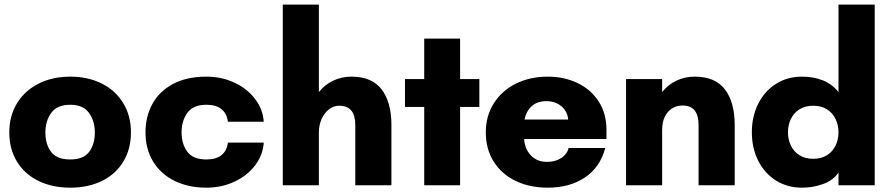

<svg xmlns="http://www.w3.org/2000/svg" viewBox="-20 -827 3988 857"><path d="M21.5 -236.3Q21.5 -309.6 55.9 -366Q90.3 -422.4 152.1 -453.6Q213.9 -484.9 293.5 -484.9Q373.5 -484.9 435.1 -453.6Q496.6 -422.4 530.5 -366Q564.5 -309.6 564.5 -236.3Q564.5 -161.6 530.5 -105.7Q496.6 -49.8 435.3 -19.5Q374 10.7 293.5 10.7Q213.4 10.7 151.6 -19.5Q89.8 -49.8 55.7 -105.7Q21.5 -161.6 21.5 -236.3ZM293.5 -115.2Q352.5 -115.2 377.9 -149.2Q403.3 -183.1 403.3 -235.4Q403.3 -287.1 377.2 -323.2Q351.1 -359.4 293.5 -359.4Q234.9 -359.4 208.7 -323.2Q182.6 -287.1 182.6 -235.4Q182.6 -183.1 208 -149.2Q233.4 -115.2 293.5 -115.2Z M629.4 -236.3Q629.4 -306.2 659.9 -362.5Q690.4 -418.9 751.7 -451.9Q813 -484.9 901.4 -484.9Q969.7 -484.9 1027.1 -457.8Q1084.5 -430.7 1119.1 -384.5Q1153.8 -338.4 1157.2 -283.7H997.1Q993.2 -319.3 969 -339.4Q944.8 -359.4 901.4 -359.4Q842.3 -359.4 816.4 -323.5Q790.5 -287.6 790.5 -236.3Q790.5 -184.1 816.2 -149.7Q841.8 -115.2 901.4 -115.2Q944.8 -115.2 969 -135Q993.2 -154.8 997.1 -190.4H1157.2Q1153.8 -135.7 1119.1 -89.6Q1084.5 -43.5 1027.1 -16.4Q969.7 10.7 901.4 10.7Q821.3 10.7 759.5 -19.5Q697.8 -49.8 663.6 -105.7Q629.4 -161.6 629.4 -236.3Z M1242.2 -806.6H1403.3V-416Q1428.2 -447.8 1465.8 -466.3Q1503.4 -484.9 1548.8 -484.9Q1640.1 -484.9 1683.6 -427.7Q1727.1 -370.6 1727.1 -269V0H1565.9V-269Q1565.9 -311.5 1548.3 -333.3Q1530.8 -355 1493.7 -355Q1468.8 -355 1448.2 -338.9Q1427.7 -322.8 1415.5 -295.7Q1403.3 -268.6 1403.3 -236.3V0H1242.2Z M1873.5 -349.6H1787.6V-474.1H1873.5V-654.8H2033.7V-474.1H2119.6V-349.6H2033.7V0H1873.5Z M2148.4 -236.3Q2148.4 -309.1 2184.1 -365.7Q2219.7 -422.4 2282.7 -453.6Q2345.7 -484.9 2424.8 -484.9Q2497.6 -484.9 2557.4 -456.5Q2617.2 -428.2 2652.1 -374.3Q2687 -320.3 2687 -247.1V-206.5H2319.3Q2322.8 -161.1 2350.1 -132.8Q2377.4 -104.5 2421.4 -104.5Q2448.2 -104.5 2469 -113.3Q2489.7 -122.1 2502.2 -136.2Q2514.6 -150.4 2518.1 -166.5H2681.6Q2658.7 -80.1 2590.6 -34.7Q2522.5 10.7 2424.8 10.7Q2343.8 10.7 2281 -19.8Q2218.3 -50.3 2183.3 -106.2Q2148.4 -162.1 2148.4 -236.3ZM2516.1 -293.5Q2514.2 -316.4 2502 -335Q2489.7 -353.5 2468.3 -364.5Q2446.8 -375.5 2419.4 -375.5Q2377.4 -375.5 2353 -352.8Q2328.6 -330.1 2321.3 -293.5Z M2774.4 -474.1H2935.5V-416Q2960.4 -447.8 2998 -466.3Q3035.6 -484.9 3081.1 -484.9Q3172.4 -484.9 3215.8 -427.7Q3259.3 -370.6 3259.3 -269V0H3098.1V-269Q3098.1 -312 3080.6 -334Q3063 -356 3025.9 -356Q3000.5 -356 2980 -343.3Q2959.5 -330.6 2947.5 -306.2Q2935.5 -281.7 2935.5 -247.1V0H2774.4Z M3335.9 -236.3Q3335.9 -307.1 3364.3 -363.8Q3392.6 -420.4 3443.6 -452.6Q3494.6 -484.9 3560.5 -484.9Q3609.9 -484.9 3651.6 -468.8Q3693.4 -452.6 3722.7 -416V-806.6H3884.3V0H3722.7V-57.1Q3700.2 -22.9 3655 -6.1Q3609.9 10.7 3560.5 10.7Q3494.6 10.7 3443.6 -21.2Q3392.6 -53.2 3364.3 -109.6Q3335.9 -166 3335.9 -236.3ZM3609.9 -118.2Q3646 -118.2 3671.4 -134.3Q3696.8 -150.4 3709.7 -177.5Q3722.7 -204.6 3722.7 -236.3Q3722.7 -268.6 3709.7 -295.7Q3696.8 -322.8 3671.4 -338.9Q3646 -355 3609.9 -355Q3573.7 -355 3548.3 -338.9Q3522.9 -322.8 3510 -295.7Q3497.1 -268.6 3497.1 -236.3Q3497.1 -204.6 3510 -177.5Q3522.9 -150.4 3548.3 -134.3Q3573.7 -118.2 3609.9 -118.2Z"/></svg>

Font: Glacial Indifference
Style: Bold
Weight: 700
Designer: Alfredo Marco Pradil
Foundry: Alfredo Marco Pradil
Version: Version 1.312